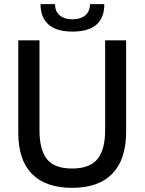

<svg xmlns="http://www.w3.org/2000/svg" viewBox="-20 -891 696 924"><path d="M68 -252V-697H170V-264Q170 -170 206 -125Q242 -80 327 -80Q412 -80 449 -125.5Q486 -171 486 -264V-697H587V-257Q587 -124 521 -55.5Q455 13 327 13Q200 13 134 -54Q68 -121 68 -252ZM175 -871H245Q245 -835 268 -816.5Q291 -798 329 -798Q367 -798 390 -817Q413 -836 413 -871H482Q482 -739 329 -739Q252 -739 213.5 -773Q175 -807 175 -871Z"/></svg>

Font: Hanken Grotesk Medium
Style: Regular
Weight: 500
Designer: Alfredo Marco Pradil
Foundry: Hanken Design Co.
Version: Version 3.014